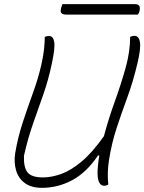

<svg xmlns="http://www.w3.org/2000/svg" viewBox="-20 -882 693 922"><path d="M182 20Q130 20 99 -3Q68 -26 57 -64.5Q46 -103 53 -147Q66 -224 90 -296.5Q114 -369 139 -438Q164 -507 179 -573Q188 -614 191.5 -646Q195 -678 195 -705Q204 -709 216 -709Q236 -709 240.5 -679.5Q245 -650 228 -572Q212 -497 188 -428.5Q164 -360 139 -289Q114 -218 95 -134Q93 -78 112.5 -54Q132 -30 186 -30Q227 -30 273.5 -46.5Q320 -63 371.5 -106Q423 -149 479 -228Q501 -311 531 -394Q561 -477 583 -555.5Q605 -634 605 -705Q615 -710 626 -710Q647 -710 652 -679.5Q657 -649 640 -578Q619 -489 591.5 -414.5Q564 -340 540 -267Q516 -194 503 -111Q494 -51 500 4Q491 10 480 10Q461 10 453 -14Q445 -38 451 -93Q453 -113 457 -134L451 -136Q397 -55 328 -17.5Q259 20 182 20ZM280 -862H629Q658 -862 650 -829Q647 -817 642 -812H298Q282 -812 275.5 -818.5Q269 -825 273 -841Q276 -854 280 -862Z"/></svg>

Font: Recursive Sn Csl St Lt
Style: Italic
Weight: 300
Italic angle: -15°
Version: Version 1.079;hotconv 1.0.112;makeotfexe 2.5.65598; ttfautoh